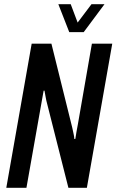

<svg xmlns="http://www.w3.org/2000/svg" viewBox="-20 -895 555 915"><path d="M10 0 131 -687H225L324 -288Q325 -283 327.5 -272Q330 -261 332 -250.5Q334 -240 334 -233H339Q341 -247 344.5 -267Q348 -287 351 -302L418 -687H515L394 0H306L204 -403Q201 -413 197.5 -432.5Q194 -452 192 -463H188Q185 -447 180.5 -421Q176 -395 172 -373L106 0ZM478 -875 379 -742H310L258 -875H317L363 -753H324L416 -875Z"/></svg>

Font: Archivo ExtraCondensed Medium
Style: Italic
Weight: 500
Width: 2
Italic angle: -10°
Designer: Hector Gatti
Foundry: Omnibus-Type
Version: Version 2.001